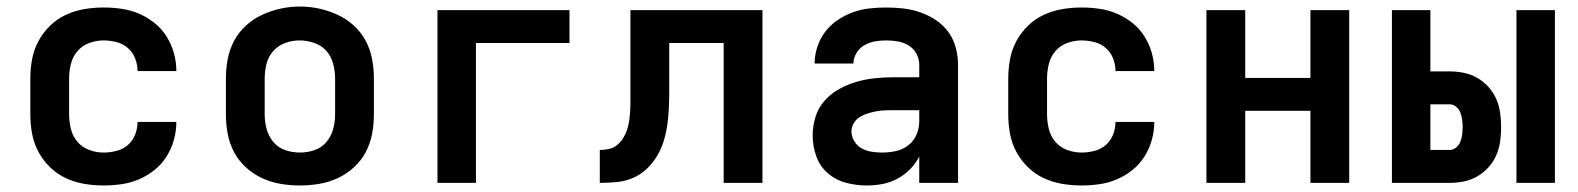

<svg xmlns="http://www.w3.org/2000/svg" viewBox="-20 -561 4840 589"><path d="M298 8Q268 8 238.5 3Q209 -2 182 -14.5Q155 -27 133.5 -48Q112 -69 98 -95Q84 -121 78.5 -150.5Q73 -180 73 -210V-320Q73 -350 78.5 -379.5Q84 -409 98 -435Q112 -461 133.5 -482Q155 -503 182 -515.5Q209 -528 238.5 -533Q268 -538 298 -538Q325 -538 353 -534Q381 -530 406.5 -519Q432 -508 454 -490.5Q476 -473 491 -449Q506 -425 513.5 -398Q521 -371 521 -343Q521 -343 521 -343Q521 -343 521 -343H402Q402 -343 402 -343Q402 -343 402 -343Q402 -363 394.5 -382Q387 -401 372 -414Q357 -427 337 -432Q317 -437 298 -437Q275 -437 253.5 -429Q232 -421 217.5 -404Q203 -387 197.5 -364.5Q192 -342 192 -320V-210Q192 -188 197.5 -165.5Q203 -143 217.5 -126Q232 -109 253.5 -101Q275 -93 298 -93Q317 -93 337 -98Q357 -103 372 -116Q387 -129 394.5 -148Q402 -167 402 -187Q402 -187 402 -187Q402 -187 402 -187H521Q521 -187 521 -187Q521 -187 521 -187Q521 -159 513.5 -132Q506 -105 491 -81Q476 -57 454 -39.5Q432 -22 406.5 -11Q381 0 353 4Q325 8 298 8Z M900 8Q870 8 840.5 3Q811 -2 784 -14.5Q757 -27 734.5 -47.5Q712 -68 698 -94.5Q684 -121 678.5 -150.5Q673 -180 673 -210V-320Q673 -350 678.5 -379.5Q684 -409 698 -435.5Q712 -462 734.5 -482.5Q757 -503 784 -515.5Q811 -528 840.5 -534.5Q870 -541 900 -541Q930 -541 959.5 -534.5Q989 -528 1016 -515.5Q1043 -503 1065.5 -482.5Q1088 -462 1102 -435.5Q1116 -409 1121.5 -379.5Q1127 -350 1127 -320V-210Q1127 -180 1121.5 -150.5Q1116 -121 1102 -94.5Q1088 -68 1065.5 -47.5Q1043 -27 1016 -14.5Q989 -2 959.5 3Q930 8 900 8ZM900 -93Q923 -93 945 -100.5Q967 -108 981.5 -125.5Q996 -143 1002 -165Q1008 -187 1008 -210V-320Q1008 -343 1002 -365.5Q996 -388 981 -405Q966 -422 943.5 -429.5Q921 -437 899 -437Q876 -437 854.5 -429Q833 -421 818 -404Q803 -387 797.5 -365Q792 -343 792 -320V-210Q792 -187 798 -165Q804 -143 818.5 -125.5Q833 -108 855 -100.5Q877 -93 900 -93Z M1322 0V-530H1727V-429H1440V0Z M1820 0V-101Q1834 -101 1848 -104Q1862 -107 1873 -116Q1884 -125 1891.5 -137Q1899 -149 1903.5 -162.5Q1908 -176 1910 -190Q1912 -204 1913 -218Q1914 -232 1914 -246Q1914 -260 1914 -274Q1914 -275 1914 -276Q1914 -277 1914 -278V-282Q1914 -283 1914 -283Q1914 -283 1914 -283V-530H2319V0H2200V-429H2033V-283Q2033 -258 2032 -232Q2031 -206 2027.5 -180.5Q2024 -155 2016.5 -130Q2009 -105 1996 -83Q1983 -61 1964 -43Q1945 -25 1921.5 -15Q1898 -5 1872 -2.5Q1846 0 1820 0Z M2639 8Q2606 8 2574.5 -0.5Q2543 -9 2519 -30Q2495 -51 2484 -82Q2473 -113 2473 -145Q2473 -174 2481.5 -202Q2490 -230 2509.5 -252Q2529 -274 2554.5 -288Q2580 -302 2607.5 -310Q2635 -318 2664 -321Q2693 -324 2722 -324H2800V-362Q2800 -380 2791.5 -396Q2783 -412 2767.5 -421.5Q2752 -431 2734 -434Q2716 -437 2698 -437Q2681 -437 2664 -434Q2647 -431 2632 -422.5Q2617 -414 2607.5 -398.5Q2598 -383 2598 -366H2479Q2479 -366 2479 -366Q2479 -366 2479 -366Q2479 -392 2487.5 -417.5Q2496 -443 2511.5 -463.5Q2527 -484 2549 -499Q2571 -514 2595.5 -523Q2620 -532 2646 -535Q2672 -538 2698 -538Q2725 -538 2751.5 -535Q2778 -532 2803.5 -523Q2829 -514 2851.5 -499Q2874 -484 2889.5 -462.5Q2905 -441 2912 -415Q2919 -389 2919 -362V0H2800V-81Q2789 -59 2771.5 -41.5Q2754 -24 2732.5 -12.5Q2711 -1 2687 3.5Q2663 8 2639 8ZM2686 -93Q2707 -93 2728 -97.5Q2749 -102 2766 -115Q2783 -128 2791.5 -148Q2800 -168 2800 -189V-223H2722Q2708 -223 2694.5 -222.5Q2681 -222 2668 -219.5Q2655 -217 2642 -213Q2629 -209 2617.5 -202Q2606 -195 2599 -183Q2592 -171 2592 -158Q2592 -142 2601 -127.5Q2610 -113 2624 -105.5Q2638 -98 2654 -95.5Q2670 -93 2686 -93Z M3298 8Q3268 8 3238.5 3Q3209 -2 3182 -14.5Q3155 -27 3133.5 -48Q3112 -69 3098 -95Q3084 -121 3078.5 -150.5Q3073 -180 3073 -210V-320Q3073 -350 3078.5 -379.5Q3084 -409 3098 -435Q3112 -461 3133.5 -482Q3155 -503 3182 -515.5Q3209 -528 3238.5 -533Q3268 -538 3298 -538Q3325 -538 3353 -534Q3381 -530 3406.5 -519Q3432 -508 3454 -490.5Q3476 -473 3491 -449Q3506 -425 3513.5 -398Q3521 -371 3521 -343Q3521 -343 3521 -343Q3521 -343 3521 -343H3402Q3402 -343 3402 -343Q3402 -343 3402 -343Q3402 -363 3394.5 -382Q3387 -401 3372 -414Q3357 -427 3337 -432Q3317 -437 3298 -437Q3275 -437 3253.5 -429Q3232 -421 3217.5 -404Q3203 -387 3197.5 -364.5Q3192 -342 3192 -320V-210Q3192 -188 3197.5 -165.5Q3203 -143 3217.5 -126Q3232 -109 3253.5 -101Q3275 -93 3298 -93Q3317 -93 3337 -98Q3357 -103 3372 -116Q3387 -129 3394.5 -148Q3402 -167 3402 -187Q3402 -187 3402 -187Q3402 -187 3402 -187H3521Q3521 -187 3521 -187Q3521 -187 3521 -187Q3521 -159 3513.5 -132Q3506 -105 3491 -81Q3476 -57 3454 -39.5Q3432 -22 3406.5 -11Q3381 0 3353 4Q3325 8 3298 8Z M3681 0V-530H3800V-322H4000V-530H4119V0H4000V-221H3800V0Z M4632 0V-530H4750V0ZM4250 0V-530H4368V-342H4427Q4449 -342 4471 -337.5Q4493 -333 4512 -322Q4531 -311 4546 -294.5Q4561 -278 4570 -257.5Q4579 -237 4582 -215Q4585 -193 4585 -171Q4585 -149 4582 -127Q4579 -105 4570 -84.5Q4561 -64 4546 -47.5Q4531 -31 4512 -20Q4493 -9 4471 -4.5Q4449 0 4427 0ZM4368 -101H4427Q4438 -101 4447 -108.5Q4456 -116 4460 -126.5Q4464 -137 4465.5 -148.5Q4467 -160 4467 -171Q4467 -182 4465.5 -193.5Q4464 -205 4460 -215.5Q4456 -226 4447 -233.5Q4438 -241 4427 -241H4368Z"/></svg>

Font: Iosevka Curly Extended
Style: Bold
Weight: 700
Width: 7
Monospace: yes
Designer: Belleve Invis
Foundry: Belleve Invis
Version: Version 11.1.0; ttfautohint (v1.8.3)